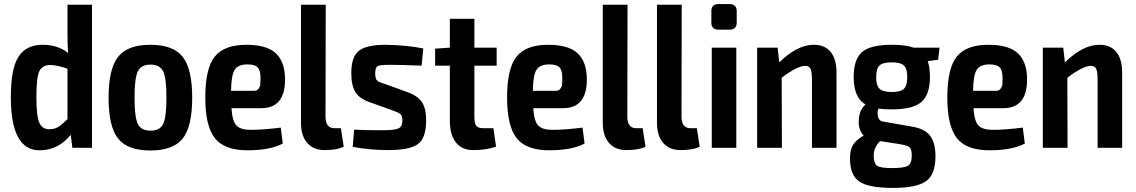

<svg xmlns="http://www.w3.org/2000/svg" viewBox="-20 -723 5555 939"><path d="M430 -700V0H334L326 -64Q265 12 173 12Q33 12 33 -248Q33 -389 71 -446.5Q109 -504 188 -504Q263 -504 313 -464Q310 -511 310 -559V-700ZM220 -91Q246 -91 263 -101Q280 -111 310 -140V-387Q258 -405 226 -405Q187 -405 172.5 -375Q158 -345 158 -249Q158 -156 172 -123.5Q186 -91 220 -91Z M715 -504Q827 -504 873.5 -445Q920 -386 920 -245Q920 -104 873.5 -45.5Q827 13 715 13Q604 13 557.5 -45.5Q511 -104 511 -245Q511 -386 557.5 -445Q604 -504 715 -504ZM638 -245Q638 -150 654 -117Q670 -84 716 -84Q762 -84 778 -117Q794 -150 794 -245Q794 -341 778 -374Q762 -407 716 -407Q670 -407 654 -374Q638 -341 638 -245Z M1205 -88Q1268 -88 1353 -99L1363 -21Q1301 12 1190 12Q1078 12 1031 -47Q984 -106 984 -246Q984 -389 1030.5 -446.5Q1077 -504 1185 -504Q1285 -504 1329.5 -462Q1374 -420 1374 -334Q1374 -194 1258 -194H1112Q1116 -130 1136.5 -109Q1157 -88 1205 -88ZM1190 -408Q1145 -408 1128 -382Q1111 -356 1110 -279H1224Q1237 -279 1244.5 -289Q1252 -299 1253 -309Q1254 -319 1254 -336Q1255 -376 1241.5 -392Q1228 -408 1190 -408Z M1573 -700 1572 -152Q1572 -96 1616 -96H1647L1661 -6Q1630 11 1567 11Q1513 11 1482.5 -24Q1452 -59 1452 -123V-700Z M1866 -504Q1971 -502 2050 -486L2042 -402Q1938 -406 1889 -406Q1840 -406 1827.5 -400Q1815 -394 1815 -364Q1815 -357 1815.5 -352Q1816 -347 1817.5 -343Q1819 -339 1819.5 -336Q1820 -333 1824 -330Q1828 -327 1829 -325.5Q1830 -324 1836.5 -321.5Q1843 -319 1844.5 -318.5Q1846 -318 1854.5 -315Q1863 -312 1866 -311L1966 -275Q2019 -257 2041.5 -226.5Q2064 -196 2064 -134Q2064 -47 2023.5 -18Q1983 11 1880 11Q1786 11 1705 -5L1712 -89Q1753 -86 1848 -86Q1909 -86 1928.5 -95Q1948 -104 1948 -133Q1948 -157 1938.5 -165Q1929 -173 1900 -183Q1895 -185 1892 -186L1794 -221Q1739 -239 1718.5 -272Q1698 -305 1698 -365Q1698 -445 1735 -474.5Q1772 -504 1866 -504Z M2300 -402V-152Q2300 -120 2309 -108Q2318 -96 2343 -96H2393L2406 -6Q2361 11 2294 11Q2239 11 2209.5 -26.5Q2180 -64 2180 -132V-402H2108V-485L2180 -490V-631H2300V-490H2409V-402Z M2681 -88Q2744 -88 2829 -99L2839 -21Q2777 12 2666 12Q2554 12 2507 -47Q2460 -106 2460 -246Q2460 -389 2506.5 -446.5Q2553 -504 2661 -504Q2761 -504 2805.5 -462Q2850 -420 2850 -334Q2850 -194 2734 -194H2588Q2592 -130 2612.5 -109Q2633 -88 2681 -88ZM2666 -408Q2621 -408 2604 -382Q2587 -356 2586 -279H2700Q2713 -279 2720.5 -289Q2728 -299 2729 -309Q2730 -319 2730 -336Q2731 -376 2717.5 -392Q2704 -408 2666 -408Z M3049 -700 3048 -152Q3048 -96 3092 -96H3123L3137 -6Q3106 11 3043 11Q2989 11 2958.5 -24Q2928 -59 2928 -123V-700Z M3314 -700 3313 -152Q3313 -96 3357 -96H3388L3402 -6Q3371 11 3308 11Q3254 11 3223.5 -24Q3193 -59 3193 -123V-700Z M3493 -703H3548Q3583 -703 3583 -668V-613Q3583 -578 3548 -578H3493Q3459 -578 3459 -613V-668Q3459 -703 3493 -703ZM3581 0H3461V-490H3581Z M3960 -504Q4014 -504 4042.5 -469Q4071 -434 4071 -368V0H3951V-331Q3951 -372 3944 -386.5Q3937 -401 3918 -401Q3880 -401 3803 -343L3804 0H3683V-490H3783L3791 -418Q3879 -504 3960 -504Z M4568 -431 4517 -424Q4528 -395 4528 -346Q4528 -261 4486.5 -224.5Q4445 -188 4341 -188Q4301 -188 4276 -192Q4269 -174 4274 -153Q4279 -132 4296 -129L4439 -104Q4502 -94 4528.5 -59.5Q4555 -25 4555 42Q4555 130 4509 163Q4463 196 4347 196Q4227 196 4182 164.5Q4137 133 4137 52Q4137 10 4151.5 -14Q4166 -38 4204 -60Q4176 -90 4180 -139Q4184 -188 4213 -212Q4155 -245 4155 -346Q4155 -433 4196 -468.5Q4237 -504 4342 -504Q4410 -504 4448 -490H4575ZM4341 -273Q4385 -273 4401 -289Q4417 -305 4417 -346Q4417 -387 4401 -402.5Q4385 -418 4341 -418Q4297 -418 4281 -402.5Q4265 -387 4265 -346Q4265 -305 4281.5 -289Q4298 -273 4341 -273ZM4439 37Q4439 5 4427 -4Q4415 -13 4374 -19L4284 -33Q4253 -2 4253 37Q4253 77 4270 88Q4287 99 4342 99Q4403 99 4421 87.5Q4439 76 4439 37Z M4834 -88Q4897 -88 4982 -99L4992 -21Q4930 12 4819 12Q4707 12 4660 -47Q4613 -106 4613 -246Q4613 -389 4659.5 -446.5Q4706 -504 4814 -504Q4914 -504 4958.5 -462Q5003 -420 5003 -334Q5003 -194 4887 -194H4741Q4745 -130 4765.5 -109Q4786 -88 4834 -88ZM4819 -408Q4774 -408 4757 -382Q4740 -356 4739 -279H4853Q4866 -279 4873.5 -289Q4881 -299 4882 -309Q4883 -319 4883 -336Q4884 -376 4870.5 -392Q4857 -408 4819 -408Z M5357 -504Q5411 -504 5439.5 -469Q5468 -434 5468 -368V0H5348V-331Q5348 -372 5341 -386.5Q5334 -401 5315 -401Q5277 -401 5200 -343L5201 0H5080V-490H5180L5188 -418Q5276 -504 5357 -504Z"/></svg>

Font: Exo 2 Semi Bold Condensed
Style: Regular
Weight: 600
Width: 3
Designer: Natanael Gama
Version: Version 1.001;PS 001.001;hotconv 1.0.70;makeotf.lib2.5.58329